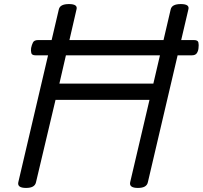

<svg xmlns="http://www.w3.org/2000/svg" viewBox="-20 -910 997 944"><path d="M108 14Q64 14 70 -14L269 -863Q272 -877 284.5 -883.5Q297 -890 319 -890Q364 -890 356 -863L272 -499H734L819 -863Q822 -877 834.5 -883.5Q847 -890 869 -890Q914 -890 906 -863L707 -14Q704 0 692 7Q680 14 658 14Q614 14 620 -14L715 -419H253L157 -14Q154 0 142 7Q130 14 108 14ZM155 -638Q137 -638 134 -649Q131 -660 133 -674Q136 -689 142 -701Q148 -713 167 -713H934Q953 -713 955.5 -701Q958 -689 956 -674Q955 -660 948 -649Q941 -638 923 -638Z"/></svg>

Font: Playwrite AT
Style: Italic
Weight: 400
Italic angle: -13.0072°
Designer: Veronika Burian, José Scaglione
Foundry: TypeTogether
Version: Version 1.002